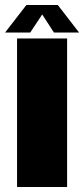

<svg xmlns="http://www.w3.org/2000/svg" viewBox="-44 -751 337 771"><path d="M24.5 0H225.5V-596.5H24.5ZM-23.5 -620.5H77.5L125.5 -693L172.5 -620.5H273.5L188 -731H62Z"/></svg>

Font: Anybody Condensed Black
Style: Regular
Weight: 900
Width: 3
Designer: Tyler Finck
Foundry: Etcetera Type Company
Version: Version 1.113;gftools[0.9.25]